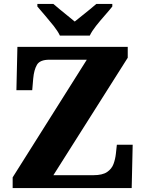

<svg xmlns="http://www.w3.org/2000/svg" viewBox="-20 -951 736 971"><path d="M44 0V-54L419 -649H230Q182 -649 167 -623.5Q152 -598 148 -554L143 -495H63L68 -714H626V-659L250 -65H452Q498 -65 521.5 -81Q545 -97 554 -121.5Q563 -146 566 -173L571 -219H651L646 0ZM283 -771Q272 -794 251 -820.5Q230 -847 207.5 -873Q185 -899 169 -918V-931H250Q262 -920 282 -904Q302 -888 322.5 -871Q343 -854 358 -842Q373 -854 394 -871Q415 -888 435 -904Q455 -920 467 -931H548V-918Q533 -899 510 -873Q487 -847 466 -820.5Q445 -794 434 -771Z"/></svg>

Font: Noto Serif Georgian ExtraBold
Style: Regular
Weight: 800
Designer: Monotype Design Team, Akaki Razmadze
Foundry: Google LLC
Version: Version 2.003; ttfautohint (v1.8.4.7-5d5b)